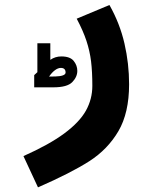

<svg xmlns="http://www.w3.org/2000/svg" viewBox="-20 -538 640 786"><path d="M358 -186.5Q358 -244 352.8 -286.8Q347.5 -329.5 333.8 -371Q320 -412.5 294 -461.5L428 -517.5Q470.5 -442.5 489.5 -360Q508.5 -277.5 508.5 -193Q508.5 -76 464.8 -1.2Q421 73.5 345.8 121.8Q270.5 170 135.5 229L76 101Q181.5 54 243.5 8Q305.5 -38 331.8 -85.2Q358 -132.5 358 -186.5ZM133 -242.5V-361H186V-293Q206 -307 231 -307Q267 -307 281.8 -288.5Q296.5 -270 296.5 -248Q296.5 -223 275.8 -201.8Q255 -180.5 198.5 -180.5H120V-230.5ZM248.5 -241Q248.5 -260 229 -260Q217.5 -260 204.8 -250.5Q192 -241 181 -224.5L207.5 -225Q226.5 -225.5 237.5 -229.5Q248.5 -233.5 248.5 -241Z"/></svg>

Font: JuliaMono Black
Style: Italic
Weight: 900
Italic angle: -9°
Monospace: yes
Designer: cormullion
Foundry: corm
Version: Version 0.057; ttfautohint (v1.8.4)